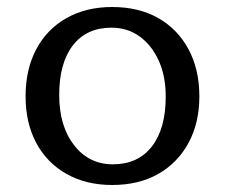

<svg xmlns="http://www.w3.org/2000/svg" viewBox="-20 -520 642 548"><path d="M300 8Q226 8 170 -23.5Q114 -55 83.5 -112Q53 -169 53 -245Q53 -322 83.5 -379.5Q114 -437 170 -468.5Q226 -500 300 -500Q376 -500 431.5 -468.5Q487 -437 518 -379.5Q549 -322 549 -245Q549 -169 518 -112Q487 -55 431.5 -23.5Q376 8 300 8ZM302 -51Q374 -51 413.5 -102Q453 -153 453 -244Q453 -303 433 -347Q413 -391 378.5 -416Q344 -441 298 -441Q227 -441 188 -390.5Q149 -340 149 -249Q149 -160 191.5 -105.5Q234 -51 302 -51Z"/></svg>

Font: Hahmlet
Style: Regular
Weight: 400
Designer: Minjoo Ham & Mark Frömberg
Foundry: hypertype
Version: Version 1.001; ttfautohint (v1.8.3)